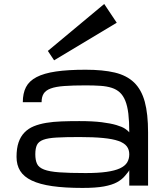

<svg xmlns="http://www.w3.org/2000/svg" viewBox="-20 -926 821 958"><path d="M625 -77.1Q623.5 -71.3 603 -47.9Q588.4 -30.3 564 -16.8Q539.6 -3.4 498.8 4.2Q458 11.7 391.6 11.7Q303.2 11.7 240.7 2.7Q178.2 -6.3 138.7 -25.1Q99.1 -43.9 80.8 -73.2Q62.5 -102.5 62.5 -143.1Q62.5 -185.5 72.5 -215.1Q82.5 -244.6 101.8 -264.6Q121.1 -284.7 148.4 -295.9Q175.8 -307.1 210.7 -313Q245.6 -318.8 287.1 -320.3Q328.6 -321.8 375.5 -321.8Q442.4 -321.8 487.3 -316.2Q532.2 -310.5 560.8 -302Q589.4 -293.5 604 -283.7Q618.7 -273.9 625 -265.6Q625 -320.3 620.4 -358.9Q615.7 -397.5 605.2 -423.3Q594.7 -449.2 578.1 -464.6Q561.5 -480 537.4 -487.8Q513.2 -495.6 481 -497.8Q448.7 -500 407.2 -500Q342.8 -500 300.3 -496.8Q257.8 -493.7 232.9 -484.4Q208 -475.1 197.8 -458.7Q187.5 -442.4 187.5 -416H93.8Q93.8 -460.4 109.6 -491.2Q125.5 -522 162.4 -541.3Q199.2 -560.5 259.3 -569.3Q319.3 -578.1 407.2 -578.1Q493.2 -578.1 552.7 -564Q612.3 -549.8 649.2 -514.2Q686 -478.5 702.4 -418.2Q718.8 -357.9 718.8 -265.6V0H625ZM407.2 -62.5Q469.2 -62.5 511 -68.4Q552.7 -74.2 578.1 -85.9Q603.5 -97.7 614.3 -115.2Q625 -132.8 625 -156.2Q625 -179.7 612.5 -196Q600.1 -212.4 571 -222.7Q542 -232.9 494.1 -237.5Q446.3 -242.2 376 -242.2Q305.7 -242.2 262.5 -239.7Q219.2 -237.3 195.8 -228.5Q172.4 -219.7 164.3 -202.6Q156.2 -185.5 156.2 -156.2Q156.2 -127 164.8 -108.6Q173.3 -90.3 199.7 -80.1Q226.1 -69.8 275.6 -66.2Q325.2 -62.5 407.2 -62.5ZM562.5 -812.5 500 -906.2 218.8 -671.9 250 -625Z"/></svg>

Font: Michroma
Style: Regular
Weight: 400
Version: Version 1.000